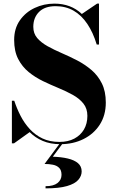

<svg xmlns="http://www.w3.org/2000/svg" viewBox="-20 -780 642 1058"><path d="M313 14.5Q257.5 14.5 215.5 -3.5Q173.5 -21.5 143.5 -52L57 10H45.5V-225H58.5Q72.5 -182.5 93.2 -142Q114 -101.5 143.8 -69Q173.5 -36.5 213.8 -17.2Q254 2 307.5 2Q355 2 389.5 -16.2Q424 -34.5 442.8 -66.8Q461.5 -99 461.5 -141.5Q461.5 -182 439.5 -209.5Q417.5 -237 381.5 -257Q345.5 -277 302.5 -294.8Q259.5 -312.5 216.5 -333.2Q173.5 -354 137.8 -383.2Q102 -412.5 80 -455.2Q58 -498 58 -560Q58 -622.5 89.2 -667.5Q120.5 -712.5 171 -736.2Q221.5 -760 280 -760Q325 -760 363 -745.8Q401 -731.5 431 -703L515 -760H525.5V-534.5H513Q493 -601 461.2 -648.2Q429.5 -695.5 386 -720.8Q342.5 -746 286.5 -746Q226.5 -746 195 -714.2Q163.5 -682.5 163.5 -632Q163.5 -595.5 185.2 -570.2Q207 -545 242.5 -525.2Q278 -505.5 320.5 -487.2Q363 -469 405.8 -446.8Q448.5 -424.5 484 -394.2Q519.5 -364 541.2 -320.5Q563 -277 563 -215Q563 -145 530 -93.5Q497 -42 440.2 -13.8Q383.5 14.5 313 14.5ZM231 258V246Q275 246 297 228.5Q319 211 319 183.5Q319 158 306 145Q293 132 271.8 127.8Q250.5 123.5 225.5 123.5L311.5 7.5H327.5L271 83.5Q318 85 353.8 93.5Q389.5 102 409.8 119.2Q430 136.5 430 164.5Q430 189.5 411.5 211Q393 232.5 349.5 245.2Q306 258 231 258Z"/></svg>

Font: Bodoni Moda 18pt
Style: Bold
Weight: 700
Designer: Owen Earl
Foundry: indestructible type
Version: Version 2.004